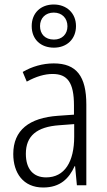

<svg xmlns="http://www.w3.org/2000/svg" viewBox="-20 -824 475 854"><path d="M220 -612C277 -612 318 -650 318 -708C318 -766 276 -804 219 -804C161 -804 121 -766 121 -708C121 -648 162 -612 220 -612ZM220 -648C180 -648 158 -673 158 -708C158 -743 182 -768 219 -768C256 -768 280 -743 280 -707C280 -672 256 -648 220 -648ZM219 -542C170 -542 122 -528 81 -504L99 -461C141 -484 179 -495 214 -495C280 -495 309 -457 309 -355V-314L238 -309C110 -300 39 -245 39 -139C39 -55 83 10 172 10C248 10 287 -30 312 -85H314L322 0H364V-359C364 -485 320 -542 219 -542ZM244 -267 310 -272V-216C310 -105 268 -35 185 -35C129 -35 95 -71 95 -140C95 -219 143 -260 244 -267Z"/></svg>

Font: Noto Sans Gujarati Condensed Light
Style: Regular
Weight: 300
Width: 3
Designer: Jelle Bosma - Monotype Design Team, Universal Thirst
Foundry: Monotype Imaging Inc.
Version: Version 2.106